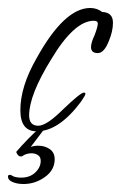

<svg xmlns="http://www.w3.org/2000/svg" viewBox="-43 -322 303 481"><path d="M49 7Q8 7 8 -46Q8 -105 48 -175Q118 -302 183 -302Q200 -302 213 -292Q240 -291 240 -265Q240 -244 230 -220Q218 -189 202 -189Q185 -189 185 -204Q185 -215 194 -234Q202 -255 202 -263Q202 -270 192 -270Q143 -270 85 -173Q30 -84 30 -33Q30 -7 53 -7Q74 -7 116 -49Q159 -90 167 -90Q171 -90 171 -87Q171 -83 159 -66Q104 7 49 7ZM16 139Q0 139 -11.5 134Q-23 129 -23 121Q-23 116 -19 116Q-15 116 -9 120Q-1 123 10 123Q32 123 45.5 110Q59 97 59 81Q59 71 52 66.5Q45 62 36 62Q23 62 13 69Q12 70 9 70Q4 70 0.5 64.5Q-3 59 -2 58Q11 43 27 26.5Q43 10 55 0H69L34 46Q43 43 53 43Q69 43 81.5 51.5Q94 60 94 77Q94 104 69.5 121.5Q45 139 16 139Z"/></svg>

Font: Petemoss
Style: Regular
Weight: 400
Designer: Robert E. Leuschke
Foundry: Robert E. Leuschke
Version: Version 1.010; ttfautohint (v1.8.3)